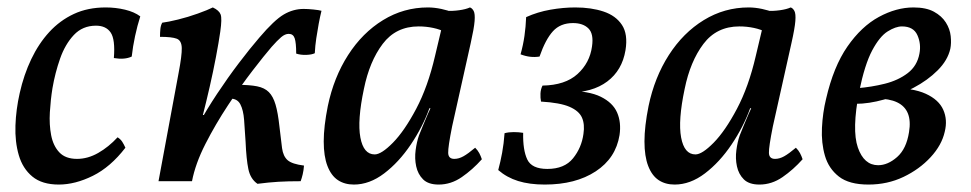

<svg xmlns="http://www.w3.org/2000/svg" viewBox="-20 -487 2609 516"><path d="M138 9Q93 9 67 -12.5Q41 -34 30.5 -70Q20 -106 21.5 -149.5Q23 -193 33 -237Q44 -286 64 -328Q84 -370 112.5 -401Q141 -432 178.5 -449.5Q216 -467 264 -467Q291 -467 316 -461Q341 -455 357 -443Q349 -418 343 -390Q337 -362 334 -335Q315 -326 286 -331Q290 -381 277.5 -399.5Q265 -418 238 -418Q202 -418 178.5 -393Q155 -368 141.5 -329.5Q128 -291 121 -250Q116 -219 114 -185.5Q112 -152 117.5 -123.5Q123 -95 139.5 -77.5Q156 -60 187 -60Q216 -60 244 -76Q272 -92 296 -118Q304 -113 308.5 -106Q313 -99 317 -90Q277 -38 229.5 -14.5Q182 9 138 9Z M406 0 460 -291Q469 -338 468.5 -358Q468 -378 455 -383Q442 -388 410 -388Q410 -399 411 -409Q412 -419 416 -426Q432 -428 458.5 -434.5Q485 -441 511.5 -450.5Q538 -460 552 -467Q569 -459 573 -448Q577 -437 572 -402Q568 -374 560.5 -334.5Q553 -295 543.5 -253.5Q534 -212 524.5 -175Q515 -138 506 -113L486 -87Q493 -115 514 -153.5Q535 -192 563.5 -235Q592 -278 622 -317.5Q652 -357 677 -386Q717 -433 742.5 -448Q768 -463 796 -463Q807 -463 822 -461.5Q837 -460 844 -458Q840 -442 836.5 -423Q833 -404 830 -384Q827 -364 826 -344Q818 -340 803 -339.5Q788 -339 776 -343Q776 -372 772 -384Q768 -396 756 -396Q746 -396 735.5 -387Q725 -378 710 -361Q691 -339 659 -297.5Q627 -256 593 -204.5Q559 -153 532 -100Q505 -47 496 0ZM505 -162V-178H537V-162ZM672 7Q653 -6 647.5 -32.5Q642 -59 640 -106Q638 -139 636 -165Q634 -191 626 -206.5Q618 -222 599 -222L619 -259Q651 -259 671 -255Q691 -251 702.5 -239.5Q714 -228 720.5 -206Q727 -184 731 -147Q735 -111 738 -89Q741 -67 753 -56.5Q765 -46 797 -42Q796 -29 793.5 -18.5Q791 -8 788 0Q754 0 728.5 1.5Q703 3 672 7Z M1243 -467Q1249 -465 1253 -457.5Q1257 -450 1255.5 -430.5Q1254 -411 1245 -371L1195 -147Q1184 -92 1184.5 -76Q1185 -60 1201 -60Q1213 -60 1225.5 -67Q1238 -74 1257 -90Q1264 -83 1268 -75.5Q1272 -68 1275 -59Q1250 -31 1221 -11Q1192 9 1159 9Q1131 9 1117 -5Q1103 -19 1098.5 -40Q1094 -61 1097 -83.5Q1100 -106 1106 -123Q1110 -133 1116.5 -149Q1123 -165 1130 -181Q1137 -197 1141 -205L1177 -346L1180 -458Q1196 -457 1214 -459.5Q1232 -462 1243 -467ZM1195 -454 1178 -400Q1163 -408 1144 -412Q1125 -416 1105 -416Q1044 -416 1008.5 -369Q973 -322 958 -248Q940 -163 948.5 -117.5Q957 -72 987 -72Q1005 -72 1036 -103.5Q1067 -135 1098.5 -194.5Q1130 -254 1149 -336L1168 -416L1215 -409L1160 -196H1134Q1116 -146 1084 -98.5Q1052 -51 1012.5 -21Q973 9 931 9Q906 9 888 -3Q870 -15 860 -41Q850 -67 850 -107Q850 -147 861 -202Q877 -279 915.5 -339Q954 -399 1009.5 -433Q1065 -467 1130 -467Q1147 -467 1166 -463Q1185 -459 1195 -454Z M1444 9Q1403 9 1372.5 -0.5Q1342 -10 1319 -30Q1325 -52 1329.5 -76.5Q1334 -101 1336 -129Q1347 -132 1360.5 -132Q1374 -132 1386 -130Q1385 -84 1397 -58.5Q1409 -33 1451 -33Q1497 -33 1520 -61.5Q1543 -90 1548 -127Q1552 -153 1544 -171Q1536 -189 1510.5 -200Q1485 -211 1434 -214Q1432 -224 1432.5 -235.5Q1433 -247 1438 -257Q1499 -258 1532 -288Q1565 -318 1571 -362Q1576 -396 1561.5 -410.5Q1547 -425 1520 -425Q1486 -425 1466 -403Q1446 -381 1430 -335Q1417 -333 1404.5 -334.5Q1392 -336 1379 -341Q1386 -366 1389.5 -390.5Q1393 -415 1394 -441Q1425 -455 1459.5 -461Q1494 -467 1526 -467Q1569 -467 1602 -456Q1635 -445 1651.5 -420Q1668 -395 1661 -352Q1652 -298 1612 -268Q1572 -238 1506 -238L1503 -243Q1562 -243 1594.5 -227Q1627 -211 1638.5 -184.5Q1650 -158 1645 -124Q1635 -62 1581 -26.5Q1527 9 1444 9Z M2105 -467Q2111 -465 2115 -457.5Q2119 -450 2117.5 -430.5Q2116 -411 2107 -371L2057 -147Q2046 -92 2046.5 -76Q2047 -60 2063 -60Q2075 -60 2087.5 -67Q2100 -74 2119 -90Q2126 -83 2130 -75.5Q2134 -68 2137 -59Q2112 -31 2083 -11Q2054 9 2021 9Q1993 9 1979 -5Q1965 -19 1960.5 -40Q1956 -61 1959 -83.5Q1962 -106 1968 -123Q1972 -133 1978.5 -149Q1985 -165 1992 -181Q1999 -197 2003 -205L2039 -346L2042 -458Q2058 -457 2076 -459.5Q2094 -462 2105 -467ZM2057 -454 2040 -400Q2025 -408 2006 -412Q1987 -416 1967 -416Q1906 -416 1870.5 -369Q1835 -322 1820 -248Q1802 -163 1810.5 -117.5Q1819 -72 1849 -72Q1867 -72 1898 -103.5Q1929 -135 1960.5 -194.5Q1992 -254 2011 -336L2030 -416L2077 -409L2022 -196H1996Q1978 -146 1946 -98.5Q1914 -51 1874.5 -21Q1835 9 1793 9Q1768 9 1750 -3Q1732 -15 1722 -41Q1712 -67 1712 -107Q1712 -147 1723 -202Q1739 -279 1777.5 -339Q1816 -399 1871.5 -433Q1927 -467 1992 -467Q2009 -467 2028 -463Q2047 -459 2057 -454Z M2314 9Q2262 9 2234.5 -12.5Q2207 -34 2197 -68.5Q2187 -103 2189 -143.5Q2191 -184 2200 -221Q2220 -308 2257.5 -362Q2295 -416 2342 -441.5Q2389 -467 2435 -467Q2469 -467 2490 -455.5Q2511 -444 2522 -426.5Q2533 -409 2535 -390Q2537 -371 2534 -356Q2527 -325 2500 -298Q2473 -271 2435 -251Q2397 -231 2356 -219.5Q2315 -208 2280 -208L2284 -250Q2322 -253 2358 -262Q2394 -271 2419.5 -290.5Q2445 -310 2451 -343Q2456 -369 2445.5 -392.5Q2435 -416 2404 -416Q2387 -416 2365.5 -402.5Q2344 -389 2324 -351.5Q2304 -314 2289 -241Q2269 -138 2285.5 -90.5Q2302 -43 2340 -43Q2366 -43 2391 -65Q2416 -87 2423 -132Q2428 -162 2420 -182Q2412 -202 2391 -212Q2370 -222 2336 -222L2370 -251Q2433 -251 2468 -235Q2503 -219 2515 -192Q2527 -165 2519 -133Q2511 -97 2481 -64.5Q2451 -32 2408 -11.5Q2365 9 2314 9Z"/></svg>

Font: Vollkorn
Style: Italic
Weight: 400
Italic angle: -11°
Designer: Friedrich Althausen
Foundry: Friedrich Althausen
Version: Version 5.001